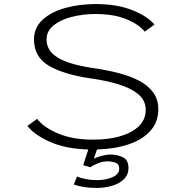

<svg xmlns="http://www.w3.org/2000/svg" viewBox="-20 -726 915 946"><path d="M455.5 200Q421.5 200 392 195.2Q362.5 190.5 343.5 183L359.5 143.5Q376 151 402 156.2Q428 161.5 458.5 161.5Q501.5 161.5 534.5 146.8Q567.5 132 567.5 105Q567.5 82.5 549.5 75.8Q531.5 69 509.5 69Q485 69 460.2 79.5Q435.5 90 425.5 98L390 88L415 10.5Q304.5 7.5 227.5 -26.5Q150.5 -60.5 115 -105.5L163 -140.5Q194 -99 265.8 -68.5Q337.5 -38 437.5 -38Q555.5 -38 626.8 -77Q698 -116 698 -184Q698 -231 661.5 -261.5Q625 -292 563 -310.8Q501 -329.5 425 -340Q294.5 -359 221 -402Q147.5 -445 147.5 -531.5Q147.5 -589.5 189.8 -628.5Q232 -667.5 301.5 -686.8Q371 -706 452.5 -706Q556.5 -706 631.8 -676Q707 -646 741 -605L693 -570Q664 -606.5 602 -631.8Q540 -657 450 -657Q389.5 -657 334.2 -643Q279 -629 244.2 -601.2Q209.5 -573.5 209.5 -532Q209.5 -490 238.8 -462Q268 -434 320.5 -417Q373 -400 442.5 -390Q506 -381 563.2 -366.2Q620.5 -351.5 664.8 -328.5Q709 -305.5 734.5 -271Q760 -236.5 760 -188Q760 -125 721.2 -81.5Q682.5 -38 614.2 -15Q546 8 458 10.5L442.5 56Q457.5 48 480.5 41.8Q503.5 35.5 525.5 35.5Q558.5 35.5 585.8 49Q613 62.5 613 102Q613 134.5 591.2 156.2Q569.5 178 533.5 189Q497.5 200 455.5 200Z"/></svg>

Font: Trispace SemiExpanded ExtraLight
Style: Regular
Weight: 200
Width: 6
Designer: Tyler Finck
Foundry: Etcetera Type Company
Version: Version 1.210; ttfautohint (v1.8.3)